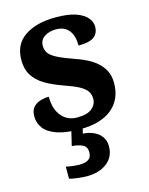

<svg xmlns="http://www.w3.org/2000/svg" viewBox="-118 -622 724 936"><g transform="rotate(-15 244.0 -154.0)"><path d="M231 10Q159 10 114.5 -5.5Q70 -21 50 -47.5Q30 -74 30 -107Q30 -140 46 -156Q62 -172 84 -177.5Q106 -183 123 -183Q123 -121 152.5 -85Q182 -49 231 -49Q283 -49 306.5 -69Q330 -89 330 -117Q330 -139 319 -155.5Q308 -172 281 -186.5Q254 -201 207 -217Q153 -236 116 -258.5Q79 -281 59.5 -312.5Q40 -344 40 -389Q40 -469 99 -508.5Q158 -548 255 -548Q318 -548 356.5 -534.5Q395 -521 412.5 -499.5Q430 -478 430 -455Q430 -421 406.5 -403.5Q383 -386 328 -386Q328 -436 306 -463.5Q284 -491 240 -491Q208 -491 183.5 -475.5Q159 -460 159 -429Q159 -408 170.5 -392Q182 -376 212 -361Q242 -346 296 -327Q341 -312 375 -290.5Q409 -269 428.5 -238.5Q448 -208 448 -166Q448 -83 391.5 -36.5Q335 10 231 10ZM202 240Q186 240 159.5 237Q133 234 115 229V168Q133 172 151.5 174Q170 176 183 176Q212 176 228 165.5Q244 155 244 130Q244 101 222.5 91Q201 81 169 78.8L190 -9H247L237 34Q270 36 294 48Q318 60 331 79.5Q344 99 344 126Q344 179 305 209.5Q266 240 202 240Z"/></g></svg>

Font: Noto Serif Kannada
Style: Regular
Weight: 400
Designer: Universal Thirst, Indian Type Foundry and the Monotype Design Team
Foundry: Monotype Imaging Inc.
Version: Version 2.003